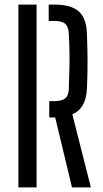

<svg xmlns="http://www.w3.org/2000/svg" viewBox="-20 -820 450 840"><path d="M295 0 221.5 -306H195.5V-377.5H215Q251 -377.5 265.8 -390Q280.5 -402.5 281 -432Q282.5 -477.5 283.5 -515.2Q284.5 -553 284 -590.5Q283.5 -628 281 -673.5Q279.5 -703.5 265.2 -716Q251 -728.5 216 -728.5H193V-800H216Q291 -800 324.8 -770Q358.5 -740 360.5 -670.5Q363 -599.5 363 -546.5Q363 -493.5 360.5 -435Q357 -345 296.5 -320L377.5 0ZM60.5 0V-800H140V0Z"/></svg>

Font: Big Shoulders Stencil Text
Style: Regular
Weight: 400
Designer: Patric King
Foundry: XO Type Co
Version: Version 1.000